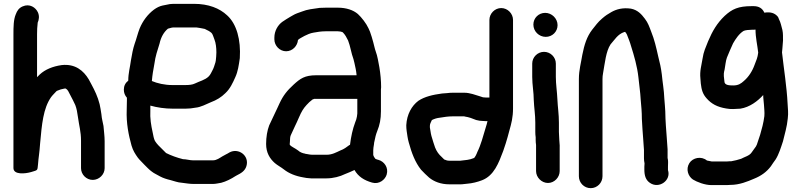

<svg xmlns="http://www.w3.org/2000/svg" viewBox="-20 -771 4174 1000"><path d="M463 166C496 166 525 138 525 105V-35C525 -63.7 521 -87.5 519 -115C514.6 -141.1 510.8 -146.2 508 -177C505.3 -195.7 502.3 -212.7 499 -228C489.1 -267.6 473.3 -299.8 456 -332L442 -358C415 -403 371.8 -439.9 301 -432C254.8 -425.4 214.9 -409.2 187 -383C183 -378.3 178.3 -373.7 173 -369V-593C173 -612.4 173.9 -634.4 176 -649V-652C183.2 -668.8 186 -687.4 177.5 -706.5C166.2 -731.8 134.6 -754.1 97.5 -737.5C78.2 -728.9 69.3 -715.6 62 -696C50.4 -668.8 50 -631.5 50 -591V104C50 140.5 111.8 134.1 142.5 125C179.6 114.1 174 117.1 178 85C180.8 45.3 184.9 33.7 189 -25C198 -122.6 204.7 -205.9 246 -265C254.7 -276.7 265.5 -286.3 274 -296C274.7 -296.7 275.7 -297.3 277 -298C290.3 -303.9 301.1 -307.3 317 -310H322C326.6 -307.7 332.7 -301.6 335 -297C343.6 -281.3 351.9 -265.3 360 -249C364 -240.3 368 -232 372 -224C379.2 -206.1 382.7 -184.9 386 -161C392 -115.7 402 -85.6 402 -38V105C402 138 430 166 463 166Z M933 58C901.2 50.1 870.6 38.8 845 26L804 -15C796.7 -22.3 793.3 -28.2 787 -37C781.1 -48.7 778.5 -63.7 775 -82C766.9 -119.3 760.8 -152.7 763 -197V-221C797.1 -211.3 838.4 -205 880 -205H946C964.4 -205 981.3 -206.9 997 -210C1027.6 -212.8 1052.9 -228.4 1077 -238C1108.2 -249.7 1132.5 -264.5 1154 -286C1178.5 -308.8 1191.9 -338.3 1206 -370C1219.1 -398.9 1223.6 -430.4 1229 -468C1235 -563.4 1212.8 -646.2 1163 -691C1123.3 -728.3 1065.8 -751 990 -751H883C871 -751 858.7 -749.3 846 -746L826 -742C811.3 -738.7 796.7 -731.7 782 -721C749.7 -696.8 723.6 -662.5 707 -622C697.9 -599.2 690.1 -566.2 681 -542C672.6 -516.7 667.1 -487.7 662 -457C657.4 -421.6 648 -389.8 648 -351C632.7 -339 625 -323.3 625 -304C625 -288 630.3 -274 641 -262V-249C640.3 -231 640 -214.3 640 -199C637.1 -128.9 649.8 -67.8 665 -13C672.8 13.8 684 30.4 697 49C706.9 62.6 721.6 75.1 733 88L750 105C757.3 112.3 764.3 118.3 771 123C782.8 132.7 800.1 139.3 814 148C829.7 156.4 848.5 162.5 868 167C888.3 172.1 904.2 179.5 928 181C948.1 183.2 965.6 187 987 187H1090C1103.7 187 1119.6 182.8 1132 181C1156.7 174.8 1185.9 159.7 1205 147C1207.7 145 1210 143.7 1212 143C1234.9 131.5 1255.7 120 1263.5 94C1279.8 39.5 1221.8 -2.5 1175 23C1163.3 30.8 1149.5 36 1137 44C1125.4 51 1108.2 64 1090 64H984C967.9 64 950 58 933 58ZM883 -628H1003C1010.3 -626.7 1016 -625.8 1020 -625.5C1029.1 -624.7 1038.7 -621.2 1048 -620L1049 -619L1067 -610C1071.7 -607.3 1076.3 -604 1081 -600C1082.3 -598 1083.7 -596.3 1085 -595C1089.7 -587.2 1094 -572 1097 -565C1104.2 -547.1 1107 -522.2 1107 -498C1107 -483.9 1105.2 -468.1 1104 -456L1102 -446C1097 -431 1094 -418.3 1087 -405.5C1080.6 -393.8 1076.4 -382.4 1067 -373C1048.1 -354.1 1019.4 -348.2 995 -336C982.5 -329.7 964.5 -328 946 -328H877C837.6 -328 798.7 -337.1 771 -349C772.3 -365 774 -379.3 776 -392L784 -438C789.8 -480.7 799.7 -506.9 811 -544C818.5 -577.8 833 -603.6 855 -622H856C864.3 -623.7 873.7 -628 883 -628Z M1924 36V12C1924.7 7.3 1925 2.7 1925 -2C1926.3 -8 1927.3 -14.3 1928 -21C1928 -25 1928.7 -29.3 1930 -34C1934.1 -54.7 1937.6 -70.6 1945 -89C1957.7 -119.9 1964 -150.4 1964 -191V-304C1964 -308 1964.3 -312.3 1965 -317C1965 -350.7 1961.4 -387.6 1956 -420C1951.2 -446.3 1945.8 -480.1 1937 -503C1931.9 -516.5 1928.3 -535.9 1924 -551L1916 -579C1912.7 -589.7 1909.7 -598.7 1907 -606L1899 -624C1887.9 -648.5 1863.2 -680.6 1844 -698C1820.2 -718.6 1783.5 -731 1740 -731H1677C1667 -731 1656.3 -730.7 1645 -730C1610.8 -725.1 1580.2 -722.2 1553 -711C1535.2 -704.5 1519.6 -700 1505 -691L1491 -683C1480.1 -677.1 1460.5 -664 1450 -657C1427.9 -640.7 1409 -611 1409 -575V-566C1409 -533 1437 -504 1470 -504C1503.6 -504 1529.4 -531.8 1532 -563C1536.4 -567.4 1544.2 -572.1 1548 -574L1566 -584C1578.4 -590.2 1596.4 -598.6 1613 -601C1631.7 -604.4 1652.6 -608 1675 -608H1740C1743.3 -608 1746.7 -607.7 1750 -607C1755.5 -607 1760.7 -604.1 1765 -603C1778.2 -589.8 1785 -576 1793 -560C1804.7 -530.8 1809.6 -492.6 1821 -463L1826 -443C1830.8 -420.8 1834.9 -404.8 1837 -382V-379H1627C1566.8 -379 1543.5 -361.6 1509 -330C1475.5 -299.4 1455.1 -273.9 1436 -233L1424 -207C1409.7 -178.4 1396 -146.1 1382 -118C1371.9 -91.7 1366 -57.1 1366 -21C1366 24.1 1385 54.9 1411 78C1424.8 90 1444.3 100 1458 111C1484.4 132.1 1519.6 146.3 1560 153L1577 156C1584.3 156.7 1592 157.3 1600 158H1681C1715.4 158 1751.5 148.3 1776 136C1791.7 129.7 1811.7 121.6 1825 115L1826 114C1846 148.9 1876.3 168.1 1918 180C1954.7 190.7 1986.1 164.9 1994 138C2004.9 100.8 1979.9 69.8 1952 62C1946.7 60.5 1941.8 59.4 1937 57H1936C1931 52 1925.7 43 1924 36ZM1841 -256V-180L1839 -164C1837.2 -153.2 1834.5 -144.1 1830 -134C1816.4 -97.8 1808.3 -59.7 1803 -17L1799 -15L1778 0C1770.1 4.7 1763 9.3 1752 13C1731.3 22.5 1710 35 1681 35H1606C1602 35 1598 34.7 1594 34L1577 31C1573.7 31 1570.7 30.3 1568 29C1555.8 27.3 1540.9 20.9 1533 13C1525.7 7.7 1516.7 2 1506 -4C1499.6 -8 1492.1 -11.9 1489 -18V-21C1489 -24.3 1489.3 -28.3 1490 -33C1490 -45.2 1490.9 -62.3 1496 -70C1508 -98.1 1524.2 -128.7 1536 -157L1546 -179C1559.2 -205.4 1569.3 -217.3 1591 -239C1598.3 -245 1604 -249.7 1608 -253L1614 -255C1614.7 -255.7 1615.3 -256 1616 -256Z M2378 66H2320C2308.3 66 2304 63.4 2295 60H2294L2281 47C2265.5 33.2 2254.6 18.6 2246 -3L2237 -30C2234.3 -38.7 2231 -49.7 2227 -63C2222.3 -80.6 2222.5 -91.4 2219 -107V-116C2219 -127.6 2226.1 -136.4 2229 -145C2229.7 -145 2230 -145.3 2230 -146C2242.9 -152.4 2255.6 -156.3 2271 -158C2292.2 -161.5 2314.5 -165 2337 -165H2398C2398.7 -165 2399.7 -164.7 2401 -164C2423 -160.9 2440.3 -153.9 2460 -146C2472 -142.7 2483.3 -141 2494 -141C2500 -140.3 2505.7 -140 2511 -140H2519L2515 -124L2509 -104C2495.8 -61 2485.1 -17.2 2466 21C2464.6 25.1 2453.7 53 2446 53C2426 61.6 2403.3 63.2 2378 66ZM2590.5 -729C2557 -729 2529 -700.3 2529 -667V-263H2511C2507 -263 2502.7 -263.3 2498 -264H2496L2481 -269C2456.5 -276 2428.6 -288 2398 -288H2338C2328 -288 2318 -287.3 2308 -286L2282 -284C2233.5 -277.5 2191.5 -267.6 2159 -246C2124.3 -220 2099 -175.6 2096 -119C2096 -108.3 2096.7 -98.3 2098 -89C2101.5 -67.7 2102.4 -52.6 2109 -29C2124 26.1 2142.3 74.6 2173 113C2185.7 127 2201.4 141.8 2215 154C2240.1 174.7 2276.1 189 2320 189H2364C2382.8 190.2 2394.5 187.6 2412 186C2439.8 184 2467 176.8 2490 168C2553.1 144 2577.4 77.8 2601 15L2614 -24C2620.6 -47.1 2627.8 -68.6 2633 -91C2643.5 -127.9 2652 -160.1 2652 -206V-667C2652 -700.3 2624 -729 2590.5 -729Z M2752 -440V-370C2752 -328.7 2760 -290.5 2760 -250C2761.8 -207.7 2768 -174.8 2768 -132V-84C2768 -74 2768.7 -64.7 2770 -56V-42C2770 -33.3 2770.7 -24.7 2772 -16V120C2772 153 2801 182 2834 182C2867 182 2895 153 2895 120V-4C2896 -16.9 2893 -29.5 2893 -42C2893 -54.9 2891 -70.8 2891 -84V-132C2891 -176.8 2885.1 -210.6 2883 -255C2881.5 -292.7 2875 -331.7 2875 -370V-440C2875 -473.3 2847 -501 2813.5 -501C2780 -501 2752 -473.3 2752 -440ZM2758 -643C2758 -607.8 2787.1 -579 2822.5 -579C2856.5 -579 2884 -605.8 2884 -640C2884 -674.8 2853.8 -704 2819.5 -704C2785.5 -704 2758 -677.2 2758 -643Z M3118 147V-359C3118 -369.7 3119 -380 3121 -390C3130.5 -442.1 3135.7 -503.5 3160 -540C3181.2 -563.5 3197 -592.7 3231 -604C3232.3 -604 3234 -604.3 3236 -605C3239.6 -599.6 3243.8 -595.6 3246 -589C3253.4 -569.8 3260.7 -552.7 3267 -530C3282.6 -480.9 3298.8 -425.2 3305 -369C3308.7 -328.6 3314.9 -293.4 3317 -252C3320.2 -214 3323 -190.3 3323 -152C3324.7 -116.5 3327.5 -79.1 3330 -47C3330 -37.2 3332 -28 3332 -18C3332.7 -10 3333.3 -0.7 3334 10V53C3334 61.7 3335 70.7 3337 80C3336.3 85.3 3336 91 3336 97V112C3336 145 3343.9 167 3365 181.5C3412.5 214.3 3476.8 168.5 3459 115V97C3459 82.7 3460.9 70.4 3458 56C3457.3 55.3 3457 54.3 3457 53V7C3454.6 -38.5 3450.6 -73.5 3448 -118L3446 -154C3446 -168 3445.7 -180.3 3445 -191L3443 -221C3441.7 -231 3440.7 -243.3 3440 -258C3438.3 -303.4 3431 -339.4 3427 -383C3422.6 -418.2 3416.9 -443.8 3408 -478C3398.1 -522.7 3388 -566.3 3372 -605C3362 -631.5 3355.1 -652.3 3339 -673C3320.4 -698.3 3300 -719.4 3266 -726C3223.7 -732 3190.6 -723.2 3164 -708C3143.3 -695.9 3136.2 -691.7 3116.5 -675C3092.6 -654.7 3083 -639.2 3064 -616C3036.4 -579.9 3023.6 -539 3013 -486C3006.5 -444.9 2995 -406.1 2995 -359V147C2995 181.1 3022.5 209 3056.5 209C3090.5 209 3118 181.1 3118 147Z M3929 -497C3925.6 -469.5 3919.6 -458.2 3910 -433C3898.3 -400.1 3878.7 -369.9 3854 -349C3839.5 -335.8 3825.9 -326 3799 -326C3779.1 -326 3753 -326.8 3753 -347C3752.3 -355 3751.3 -364 3750 -374V-388C3750.7 -394.7 3752 -401.7 3754 -409C3757.1 -424.6 3760 -456 3766 -471C3774.9 -491.4 3787.8 -524.6 3798 -545C3811 -567.8 3829.8 -596.1 3853 -610C3861.3 -614.1 3882.4 -616 3895 -616H3905C3908.3 -616 3911.7 -616.3 3915 -617C3915 -574.5 3924.6 -536.9 3929 -497ZM3961 -705C3951 -727.7 3932.3 -739 3905 -739H3895C3825 -739 3792.8 -723.7 3754 -688C3714.6 -650.3 3690.6 -609.4 3668 -556C3655.5 -524 3644.3 -502.3 3639 -465C3633.5 -430 3623.8 -401.7 3628 -362L3630 -336C3633.8 -302.2 3640.7 -280.5 3660 -259C3685.3 -229.9 3715.6 -213.7 3762 -206C3787 -201 3809.4 -203.5 3836 -205C3884.7 -212.5 3926.6 -244.4 3955 -276C3955 -259.5 3958.2 -239.1 3959 -225C3960.1 -201.1 3962.8 -188.8 3961 -166C3956.6 -130.9 3947.7 -98.5 3939 -69C3933.4 -49.6 3927.3 -36.7 3922 -18L3917 -8C3909.4 3.4 3901 14.2 3894 24C3883 40.5 3857.6 46.2 3840 56C3824.8 61.1 3804.8 66.2 3788 69H3779C3774.3 69.7 3769.7 70 3765 70H3687C3682.6 69.1 3668.4 66.6 3662 65C3632.5 40.4 3588.2 50.3 3570.5 78.5C3550.5 110.3 3564.4 147.6 3589 164C3609.2 176.6 3650.8 193 3685 193H3765C3771.7 193 3778 192.7 3784 192C3831.5 192 3872.9 174.6 3907 160C3944 145.2 3972.8 124.6 3995 95C4002.2 82.4 4011.2 72.3 4020 59C4037 31.8 4047.1 -2.4 4058 -35C4066.8 -72.3 4079 -110.5 4083 -154C4086.7 -183.5 4083.5 -202.8 4082 -232C4078 -316.4 4062.3 -414.1 4053 -498C4053.7 -505.3 4054.3 -512.3 4055 -519L4057 -545C4058.3 -555.7 4058.7 -565 4058 -573V-586C4058 -595.3 4057 -605 4055 -615C4049 -636.1 4046.2 -654.1 4037 -671C4034.6 -677 4034 -681 4029 -686.5C4014.3 -702.6 3993.9 -710.2 3961 -705Z"/></svg>

Font: Smoothie
Style: Regular
Weight: 400
Foundry: Cannot Into Space Fonts
Version: Version 0.8